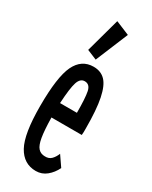

<svg xmlns="http://www.w3.org/2000/svg" viewBox="-184 -725 617 779"><g transform="rotate(30 125.0 -336.0)"><path d="M135 10Q78 10 48.5 -43.5Q19 -97 19 -227Q19 -364 45.5 -419Q72 -474 128 -474Q162 -474 183 -452.5Q204 -431 214.5 -380Q225 -329 225 -241Q225 -231 225 -224.5Q225 -218 224 -210H82Q83 -151 88.5 -118.5Q94 -86 106 -73Q118 -60 137 -60Q156 -59 167.5 -70.5Q179 -82 186 -100L219 -52Q206 -25 184.5 -7.5Q163 10 135 10ZM83 -278H162Q162 -347 156 -376Q150 -405 126 -405Q105 -405 96 -377.5Q87 -350 83 -278ZM120 -503 74 -522 118 -682 183 -655Z"/></g></svg>

Font: Inconsolata UltraCondensed SemiBold
Style: Regular
Weight: 600
Width: 1
Monospace: yes
Designer: Raph Levien, Cyreal, Brenton Simpson
Foundry: Raph Levien, Cyreal, Google
Version: Version 3.001; ttfautohint (v1.8.2.53-6de2)